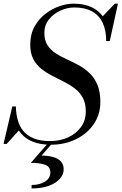

<svg xmlns="http://www.w3.org/2000/svg" viewBox="-48 -780 668 1054"><path d="M233 14.5Q174.5 14.5 134.2 -1.2Q94 -17 69.2 -45.5Q44.5 -74 32.8 -112.2Q21 -150.5 19.5 -195.5H39Q40 -154.5 49.8 -119.8Q59.5 -85 81.2 -59.5Q103 -34 138.8 -19.8Q174.5 -5.5 227.5 -5.5Q280.5 -5.5 325 -25.5Q369.5 -45.5 396.2 -82Q423 -118.5 423 -168Q423 -213 406.5 -243.2Q390 -273.5 362.8 -294.2Q335.5 -315 303 -331.2Q270.5 -347.5 238 -364.2Q205.5 -381 178.2 -402.8Q151 -424.5 134.5 -456.2Q118 -488 118 -535Q118 -591.5 141.2 -633.5Q164.5 -675.5 201 -703.8Q237.5 -732 278.5 -746Q319.5 -760 355 -760Q419 -760 463.5 -736Q508 -712 531.2 -666Q554.5 -620 554.5 -554.5H535Q535 -614 515.2 -655.2Q495.5 -696.5 456.8 -717.8Q418 -739 360 -739Q321 -739 283 -721.5Q245 -704 220.2 -672.8Q195.5 -641.5 195.5 -599.5Q195.5 -559 212.2 -532.8Q229 -506.5 256.2 -488.5Q283.5 -470.5 316.5 -455.5Q349.5 -440.5 382.2 -423Q415 -405.5 442.2 -380Q469.5 -354.5 486.2 -316Q503 -277.5 503 -219.5Q503 -167 481.5 -124Q460 -81 422.5 -50Q385 -19 336.2 -2.2Q287.5 14.5 233 14.5ZM-28.5 10 19.5 -195.5H39V-141.5Q44 -121.5 49.5 -104.2Q55 -87 62 -71L-11.5 10ZM535 -554.5 541 -598Q536.5 -621.5 530 -642.2Q523.5 -663 511.5 -686L582.5 -760H599.5L554.5 -554.5ZM125.5 254.5V235.5Q169 235.5 198.8 217Q228.5 198.5 228.5 166.5Q228.5 135 199.5 124.5Q170.5 114 121.5 114L226 -6H250L180 74Q218.5 74.5 245.5 82.5Q272.5 90.5 287 107Q301.5 123.5 301.5 150Q301.5 177.5 280.8 201.2Q260 225 220.8 239.8Q181.5 254.5 125.5 254.5Z"/></svg>

Font: Bodoni Moda
Style: Italic
Weight: 400
Italic angle: -13°
Designer: Owen Earl
Foundry: indestructible type
Version: Version 2.005